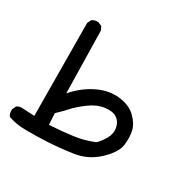

<svg xmlns="http://www.w3.org/2000/svg" viewBox="-178 -492 804 799"><g transform="rotate(30 223.5 -93.0)"><path d="M38.1 176.8Q-5.9 176.8 -44.9 163.1Q-54.7 149.4 -52.7 130.9L-44.9 113.3Q-33.2 103.5 -14.6 105.5L41 108.4L38.1 -336.9L46.9 -354.5Q59.6 -364.3 78.1 -362.3L95.7 -354.5L103.5 -336.9L109.4 -39.1Q151.4 -87.9 204.6 -113.8Q257.8 -139.6 308.6 -133.8Q359.4 -127.9 388.2 -100.1Q417 -72.3 423.8 -43Q430.7 -13.7 426.3 24.4Q421.9 62.5 374 107.9Q326.2 153.3 261.7 162.6Q197.3 171.9 142.6 174.8Q87.9 177.7 38.1 176.8ZM319.3 74.2Q334 61.5 349.6 35.2Q365.2 8.8 360.4 -18.1Q355.5 -44.9 335.4 -58.6Q315.4 -72.3 278.8 -67.4Q242.2 -62.5 206.5 -35.6Q170.9 -8.8 152.8 11.7Q134.8 32.2 109.4 55.7L112.3 110.4Q176.8 106.4 226.1 99.6Q275.4 92.8 319.3 74.2Z"/></g></svg>

Font: JasonHandwriting1
Style: Regular
Weight: 400
Version: Version 1.48.20